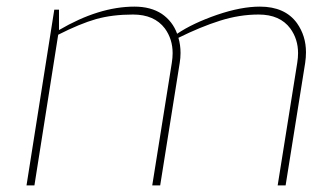

<svg xmlns="http://www.w3.org/2000/svg" viewBox="-20 -560 961 580"><path d="M842.8 0H818.8L877.9 -370.1Q880.4 -385.7 880.4 -399.4Q880.4 -441.9 856.9 -474.1Q825.7 -516.1 761.2 -516.1Q703.6 -516.1 645 -497.6Q585.9 -479 519 -445.8Q525.4 -424.3 525.4 -399.9Q525.4 -385.3 522.9 -370.1L463.9 0H439.9L499 -370.1Q501.5 -385.7 501.5 -399.4Q501.5 -441.9 478 -474.1Q446.3 -516.1 381.8 -516.1Q319.8 -516.1 270.5 -502.4Q221.2 -488.3 155.8 -455.1L84 0H60.1L144 -530.8H158.2V-469.2Q278.8 -540 386.2 -540Q435.5 -540 468.8 -518.1Q501.5 -495.6 515.1 -458Q562 -489.7 635.3 -515.1Q708 -540 765.1 -540Q840.8 -540 877 -490.2Q904.3 -451.7 904.3 -402.3Q904.3 -386.2 901.9 -370.1Z"/></svg>

Font: Squarion Thin
Style: Italic
Weight: 100
Designer: Natanael Gama
Version: Version 1.00;September 12, 2019;FontCreator 11.5.0.2425 64-b